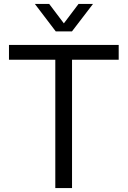

<svg xmlns="http://www.w3.org/2000/svg" viewBox="-20 -958 650 978"><path d="M261.7 -665.3H346.9V0H261.7ZM25.7 -729H584.6V-653.6H25.7ZM157.6 -937.9H230.6L305.3 -839L380 -937.9H453.7L346.6 -798.1H264Z"/></svg>

Font: Mona Sans VF XLt
Style: Regular
Weight: 200
Designer: Deni Anggara
Foundry: GitHub
Version: Version 2.000;Glyphs 3.2.3 (3260)